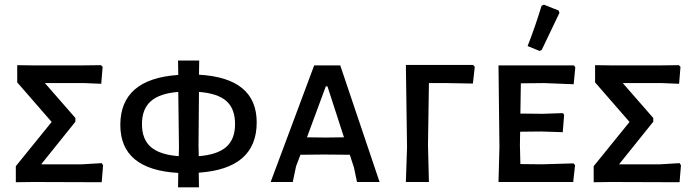

<svg xmlns="http://www.w3.org/2000/svg" viewBox="-20 -782 2990 825"><path d="M414 -502 421 -495 415 -422 341 -425H173L304 -275V-259L157 -76H333L417 -81L423 -72L417 1L122 0L48 1V-68L202 -258L54 -428V-502L124 -501H333Z M1083 -256Q1083 -57 834 -40L835 23H745L746 -39Q497 -53 497 -245Q497 -443 746 -460L745 -522H836L835 -461Q1083 -447 1083 -256ZM834 -111Q913 -117 951.5 -150Q990 -183 990 -249Q990 -315 952.5 -348Q915 -381 835 -387L833 -158ZM590 -249Q590 -183 628.5 -150Q667 -117 748 -111L749 -149L746 -387Q667 -381 628.5 -347.5Q590 -314 590 -249Z M1442 -501 1611 0H1514L1501 -62L1483 -117L1371 -118L1271 -117L1252 -67L1238 0H1143L1330 -501ZM1378 -191 1458 -192 1387 -411H1380L1299 -192Z M2013 -503 2020 -495 2012 -423 1898 -425H1823L1819 -159L1823 0H1724L1729 -150L1724 -503Z M2308 -568 2299 -563 2247 -584Q2279 -665 2307 -757L2317 -762L2380 -737L2384 -727ZM2309 -76 2444 -80 2451 -73 2443 0H2122L2126 -150L2122 -501H2446L2452 -493L2445 -420L2318 -425L2218 -424L2216 -294L2312 -293L2399 -296L2404 -288L2398 -214L2304 -217L2215 -216L2214 -159L2216 -77Z M2897 -502 2904 -495 2898 -422 2824 -425H2656L2787 -275V-259L2640 -76H2816L2900 -81L2906 -72L2900 1L2605 0L2531 1V-68L2685 -258L2537 -428V-502L2607 -501H2816Z"/></svg>

Font: Alegreya Sans SC Medium
Style: Regular
Weight: 500
Designer: Juan Pablo del Peral
Foundry: Huerta Tipografica
Version: Version 2.001;PS 002.001;hotconv 1.0.88;makeotf.lib2.5.64775